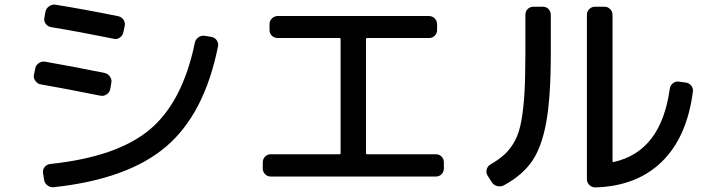

<svg xmlns="http://www.w3.org/2000/svg" viewBox="-20 -774 3040 826"><path d="M889.6 -615.2Q903.3 -613.3 912.1 -601.1Q920.9 -588.9 918 -575.2Q860.4 -285.2 695.3 -144Q530.3 -2.9 211.9 31.2Q197.3 33.2 184.6 23.9Q171.9 14.6 169.9 0L165 -30.3Q163.1 -43.9 171.9 -55.2Q180.7 -66.4 195.3 -68.4Q483.4 -98.6 624.5 -216.8Q765.6 -335 818.4 -590.8Q821.3 -604.5 833.5 -613.3Q845.7 -622.1 860.4 -620.1ZM155.3 -411.1Q141.6 -413.1 132.3 -425.8Q123 -438.5 126 -452.1L131.8 -480.5Q134.8 -494.1 147 -502.4Q159.2 -510.7 172.9 -508.8Q276.4 -491.2 430.7 -460Q444.3 -457 453.1 -444.3Q461.9 -431.6 459 -418L454.1 -389.6Q451.2 -376 438.5 -367.7Q425.8 -359.4 412.1 -362.3Q251 -394.5 155.3 -411.1ZM510.7 -634.8Q507.8 -621.1 495.6 -612.3Q483.4 -603.5 468.8 -607.4Q319.3 -637.7 200.2 -657.2Q186.5 -659.2 177.2 -670.9Q168 -682.6 170.9 -697.3L175.8 -724.6Q178.7 -738.3 191.4 -747.1Q204.1 -755.9 217.8 -753.9Q339.8 -734.4 489.3 -704.1Q502.9 -701.2 511.2 -689Q519.5 -676.8 516.6 -663.1Z M1144.5 -14.6Q1129.9 -14.6 1120.1 -24.9Q1110.4 -35.2 1110.4 -49.8V-75.2Q1110.4 -89.8 1120.1 -100.1Q1129.9 -110.4 1144.5 -110.4H1440.4Q1445.3 -110.4 1445.3 -115.2V-605.5Q1445.3 -610.4 1440.4 -610.4H1174.8Q1160.2 -610.4 1149.9 -620.1Q1139.6 -629.9 1139.6 -644.5V-669.9Q1139.6 -684.6 1149.9 -694.8Q1160.2 -705.1 1174.8 -705.1H1825.2Q1839.8 -705.1 1850.1 -694.8Q1860.4 -684.6 1860.4 -669.9V-644.5Q1860.4 -629.9 1850.1 -620.1Q1839.8 -610.4 1825.2 -610.4H1559.6Q1554.7 -610.4 1554.7 -605.5V-115.2Q1554.7 -110.4 1559.6 -110.4H1855.5Q1870.1 -110.4 1879.9 -100.1Q1889.6 -89.8 1889.6 -75.2V-49.8Q1889.6 -35.2 1879.9 -24.9Q1870.1 -14.6 1855.5 -14.6Z M2541 32.2Q2526.4 32.2 2515.6 22Q2504.9 11.7 2504.9 -2.9V-710Q2504.9 -724.6 2515.1 -734.9Q2525.4 -745.1 2540 -745.1H2580.1Q2594.7 -745.1 2605 -734.9Q2615.2 -724.6 2615.2 -710V-81.1Q2615.2 -74.2 2620.1 -77.1Q2824.2 -122.1 2861.3 -391.6Q2863.3 -406.2 2874.5 -415.5Q2885.7 -424.8 2900.4 -422.9L2929.7 -418.9Q2944.3 -417 2953.6 -405.8Q2962.9 -394.5 2960.9 -379.9Q2935.5 -183.6 2827.1 -78.1Q2718.8 27.3 2541 32.2ZM2095.7 9.8 2077.1 -19.5Q2070.3 -31.2 2073.7 -44.9Q2077.1 -58.6 2089.8 -66.4Q2128.9 -88.9 2153.3 -112.3Q2177.7 -135.7 2195.8 -169.4Q2213.9 -203.1 2223.1 -255.4Q2232.4 -307.6 2236.3 -375Q2240.2 -442.4 2240.2 -544.9V-710Q2240.2 -724.6 2250 -734.9Q2259.8 -745.1 2275.4 -745.1H2315.4Q2330.1 -745.1 2339.8 -734.9Q2349.6 -724.6 2349.6 -710V-544.9Q2349.6 -356.4 2330.1 -248.5Q2310.5 -140.6 2268.6 -80.1Q2226.6 -19.5 2147.5 23.4Q2133.8 30.3 2118.7 26.4Q2103.5 22.5 2095.7 9.8Z"/></svg>

Font: Rounded-L Mgen+ 1m medium
Style: Regular
Weight: 500
Designer: [Source Han Sans]
Ryoko NISHIZUKA  (kana & ideographs); Paul D. Hunt (Latin, Greek & Cyrillic); Wenlong ZHANG  (bopomofo
Version: Version 1.059.20150602